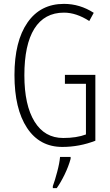

<svg xmlns="http://www.w3.org/2000/svg" viewBox="-20 -744 565 985"><path d="M251 210.9Q261.2 184.1 273.4 137.7Q285.2 93.8 288.1 61H342.3V70.8Q332 108.9 311.5 151.4Q291 193.4 271 221.2H251ZM313 -359.9H469.2V-22Q387.2 9.8 299.8 9.8Q183.1 9.8 118.7 -87.9Q54.2 -185.5 54.2 -358.9Q54.2 -532.2 121.1 -628.4Q187.5 -724.1 308.1 -724.1Q389.6 -724.1 460.9 -678.2L438 -636.2Q371.1 -679.2 308.1 -679.2Q208 -679.2 156.2 -596.7Q105 -514.6 105 -357.9Q105 -204.6 157.2 -120.1Q209 -36.1 304.2 -36.1Q373 -36.1 420.9 -54.2V-314H313Z"/></svg>

Font: Germano
Style: Regular
Weight: 300
Width: 3
Foundry: Ascender Corporation
Version: Version 1.10; ttfautohint (v1.5)